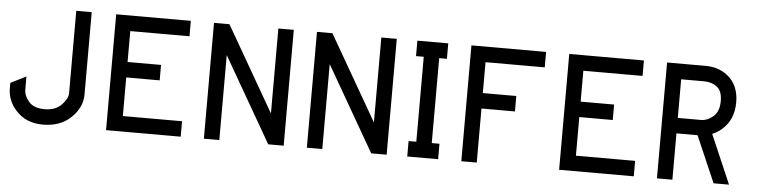

<svg xmlns="http://www.w3.org/2000/svg" viewBox="-36 -596 2952 743"><g transform="rotate(5 1440.0 -225.0)"><path d="M235 -450H295V-130Q295 -80 253.5 -40Q212 0 144.5 0Q77 0 38 -45Q5 -82 5 -130V-150L65 -180V-130Q65 -105 84.5 -82.5Q104 -60 146 -60Q188 -60 211.5 -84.5Q235 -109 235 -130Z M390 -450H680V-390H450V-270H580V-210H450V-60H680V0H390Z M770 -450H830L1020 -120V-450H1080V0H1020L830 -330V0H770Z M1170 -450H1230L1420 -120V-450H1480V0H1420L1230 -330V0H1170Z M1560 -450H1680V-390H1650V-60H1680V0H1560V-60H1590V-390H1560Z M1770 -450H2060V-390H1830V-270H1960V-210H1830V0H1770Z M2150 -450H2440V-390H2210V-270H2340V-210H2210V-60H2440V0H2150Z M2590 -390V-240H2680Q2705 -240 2727.5 -259.5Q2750 -279 2750 -319Q2750 -359 2729 -374.5Q2708 -390 2680 -390ZM2530 -450H2680Q2728 -450 2763 -424Q2810 -388 2810 -320Q2810 -252 2765 -213Q2748 -198 2728 -190L2810 0H2750L2672 -180H2590V0H2530Z"/></g></svg>

Font: SOV_Station
Style: Bold
Weight: 700
Version: Version 1.00